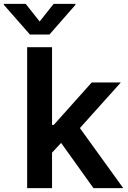

<svg xmlns="http://www.w3.org/2000/svg" viewBox="-74 -971 663 991"><path d="M66.1 -727.3H194.6V-326.3H203.5L399.5 -545.5H549.7L338.4 -310L562.1 0H408.4L241.5 -233.3L194.6 -183.2V0H66.1ZM130.7 -860.1 202.8 -951H315.3V-946L181.1 -792.6H80.6L-54 -946V-951H58.6Z"/></svg>

Font: Interop SemBd
Style: Regular
Weight: 600
Designer: Rasmus Andersson, Google, Jang Haemin
Foundry: jhaemin
Version: Version 1.008